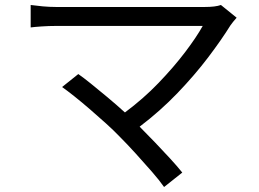

<svg xmlns="http://www.w3.org/2000/svg" viewBox="-20 -705 1040 770"><path d="M638 45Q620 19 589.5 -16Q559 -51 524.5 -89Q490 -127 458 -159Q436 -182 405 -210Q374 -238 341 -266.5Q308 -295 278.5 -318.5Q249 -342 229 -356L294 -408Q313 -395 344 -370Q375 -345 411 -315Q447 -285 481 -254Q555 -309 616 -372.5Q677 -436 722.5 -496Q768 -556 793 -601Q771 -601 723.5 -601Q676 -601 614.5 -601Q553 -601 487.5 -601Q422 -601 363 -601Q304 -601 262 -601Q220 -601 205 -601Q176 -601 147 -599Q118 -597 103 -595V-685Q124 -682 151.5 -679.5Q179 -677 205 -677Q218 -677 259.5 -677Q301 -677 360 -677Q419 -677 485 -677Q551 -677 614 -677Q677 -677 726.5 -677Q776 -677 801 -677Q844 -677 866 -685L929 -634Q913 -616 904 -603Q868 -545 814.5 -474.5Q761 -404 692 -332Q623 -260 540 -197Q570 -167 602 -133.5Q634 -100 662.5 -69Q691 -38 711 -13Z"/></svg>

Font: Chocolate Classical Sans
Style: Regular
Weight: 400
Designer: 田海東、宇文滿月
Foundry: Moonlit Owen
Version: Version 1.001